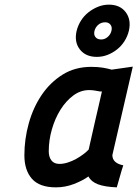

<svg xmlns="http://www.w3.org/2000/svg" viewBox="-20 -797 592 827"><path d="M464 -129Q464 -111 476.5 -100Q489 -89 511 -85Q503 -61 496.5 -37Q490 -13 483 10Q432 8 402.5 -3Q373 -14 361 -37Q336 -19 298.5 -4.5Q261 10 221 10Q150 10 117.5 -27Q85 -64 85 -128Q85 -198 104 -266Q123 -334 159.5 -388Q196 -442 249.5 -475.5Q303 -509 373 -509Q401 -509 422.5 -505.5Q444 -502 461 -497L552 -510ZM236 -91Q253 -91 272 -97Q291 -103 308 -112.5Q325 -122 339.5 -133Q354 -144 362 -153L390 -277Q398 -309 404.5 -339.5Q411 -370 419 -403H411Q400 -405 388 -407Q376 -409 364 -409Q327 -409 295.5 -385.5Q264 -362 240.5 -324.5Q217 -287 203.5 -240Q190 -193 190 -145Q190 -121 201.5 -106Q213 -91 236 -91ZM310 -664Q316 -688 329 -708.5Q342 -729 361 -744Q380 -759 402.5 -768Q425 -777 449 -777Q497 -777 521.5 -744.5Q546 -712 535 -664Q529 -640 516 -619.5Q503 -599 484 -584Q465 -569 443 -560.5Q421 -552 397 -552Q349 -552 324 -584Q299 -616 310 -664ZM387 -664Q383 -648 391 -637.5Q399 -627 416 -627Q431 -627 443.5 -637.5Q456 -648 460 -664Q464 -680 456 -690.5Q448 -701 433 -701Q416 -701 403.5 -690.5Q391 -680 387 -664Z"/></svg>

Font: Panefresco 800wt
Style: Italic
Weight: 800
Foundry: Campivisivi & Chank Co
Version: Version 1.001